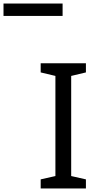

<svg xmlns="http://www.w3.org/2000/svg" viewBox="-192 -1075 551 1095"><path d="M298 0H40V-52L124 -71V-642L40 -662V-714H298V-662L214 -642V-71L298 -52ZM-172 -984V-1055H165V-984Z"/></svg>

Font: Noto Sans Tifinagh Ahaggar
Style: Regular
Weight: 400
Designer: JamraPatel
Foundry: JamraPatel LLC
Version: Version 2.006; ttfautohint (v1.8.4.7-5d5b)